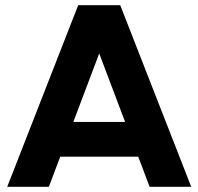

<svg xmlns="http://www.w3.org/2000/svg" viewBox="-20 -720 765 740"><path d="M292.2 -700H443.4L717 0H556.6ZM281.4 -700H432.6L168.3 0H7.8ZM136.6 -250H588.9V-116.2H136.6Z"/></svg>

Font: Oak Sans Light
Style: Regular
Weight: 400
Designer: Erik Kennedy, Walven
Foundry: Erik Kennedy, Walven
Version: Version 1.100;Glyphs 3.1.2 (3151)